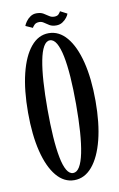

<svg xmlns="http://www.w3.org/2000/svg" viewBox="-92 -867 576 929"><g transform="rotate(-10 196.0 -402.5)"><path d="M196.5 11Q146 11 109 -33.5Q72 -78 52 -158.5Q32 -239 32 -349Q32 -459.5 52 -540.8Q72 -622 109 -666.5Q146 -711 196.5 -711Q247.5 -711 285 -666.5Q322.5 -622 343 -540.8Q363.5 -459.5 363.5 -349Q363.5 -239 343 -158.5Q322.5 -78 285 -33.5Q247.5 11 196.5 11ZM196.5 -24Q215 -24 228.5 -46.5Q242 -69 250.8 -111.8Q259.5 -154.5 263.8 -214.5Q268 -274.5 268 -349Q268 -424 263.8 -484.2Q259.5 -544.5 250.8 -587.2Q242 -630 228.5 -653Q215 -676 196.5 -676Q178.5 -676 165.2 -653Q152 -630 143.8 -587.2Q135.5 -544.5 131.5 -484.2Q127.5 -424 127.5 -349Q127.5 -274.5 131.5 -214.5Q135.5 -154.5 143.8 -111.8Q152 -69 165.2 -46.5Q178.5 -24 196.5 -24ZM240.5 -741.5Q220.5 -741.5 207.5 -749.2Q194.5 -757 184 -764.5Q173.5 -772 161.5 -772Q145.5 -772 137.2 -763.5Q129 -755 126.5 -749.5L92 -765Q95 -774 103.5 -786Q112 -798 125.2 -807Q138.5 -816 155 -816Q176 -816 189 -808.2Q202 -800.5 213 -792.8Q224 -785 238 -785Q253 -785 259.8 -792.5Q266.5 -800 269.5 -806L303 -788.5Q301 -781 292.8 -770Q284.5 -759 271.2 -750.2Q258 -741.5 240.5 -741.5Z"/></g></svg>

Font: Imbue Thin 10pt Medium
Style: Regular
Weight: 500
Version: Version 1.102